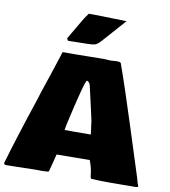

<svg xmlns="http://www.w3.org/2000/svg" viewBox="-124 -1088 1057 1194"><g transform="rotate(10 404.5 -491.0)"><path d="M828.6 5.4Q828.1 11.7 801.8 11.7H756.8L726.6 12.2H696.8L649.4 12.7Q578.6 12.7 531.7 9.3Q530.3 8.8 528.3 3.4L525.9 -6.8Q521.5 -57.1 502.9 -104L293.9 -102.1Q292 -93.8 281.2 -52.7Q270.5 -11.7 265.1 9.3Q260.3 14.2 218.8 14.2L206.5 13.7H178.2L51.3 16.6H36.6L22.9 17.1H-11.2Q-14.6 13.7 -18.6 8.3Q30.3 -160.6 113.8 -410.6L125 -445.3H124.5L137.7 -485.8Q144 -505.4 174.1 -594.2Q204.1 -683.1 211.7 -709Q219.2 -734.9 220.7 -735.8H301.8L475.1 -738.3L522 -735.8L560.5 -738.3Q589.8 -738.3 589.8 -726.6Q638.7 -590.3 720.2 -334.5Q801.8 -78.6 812 -46.9L818.8 -22.5Q822.3 -9.3 828.6 5.4ZM345.2 -261.2 365.2 -260.7 481.9 -261.2Q474.6 -319.3 470.7 -346.7L452.1 -430.2Q422.9 -559.6 421.9 -562Q420.9 -564.5 420.2 -566.7Q419.4 -568.8 418.9 -569.6Q418.5 -570.3 417.7 -572.3Q417 -574.2 416.3 -575Q415.5 -575.7 414.6 -577.1Q411.1 -583 400.4 -587.4Q387.2 -584.5 321.8 -293.5L316.4 -261.2ZM272 -811.5 264.2 -811H240.2L232.9 -825.2L314.9 -964.8Q335.9 -995.6 338.9 -999H373L577.1 -994.1V-992.7Q557.6 -970.2 513.2 -920.7Q468.8 -871.1 447.8 -847.2Q426.8 -823.2 411.4 -818.4Q396 -813.5 361.3 -813Z"/></g></svg>

Font: Bowlby One
Style: Regular
Weight: 400
Designer: vernon adams
Foundry: vernon adams
Version: Version 1.000